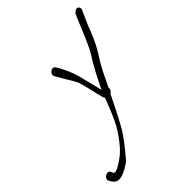

<svg xmlns="http://www.w3.org/2000/svg" viewBox="-214 -609 862 862"><g transform="rotate(-45 216.5 -178.0)"><path d="M-12 131 -7 140C2 155 15 166 43 159C62 153 88 138 104 126C131 95 156 65 182 27C210 -15 239 -78 270 -139C277 -143 281 -148 283 -155C284 -158 283 -161 283 -164C292 -181 299 -197 307 -214C324 -249 343 -282 361 -309C383 -345 399 -382 415 -426L435 -471L446 -495C452 -510 439 -523 425 -514C420 -511 415 -508 413 -503L402 -479C379 -425 359 -369 331 -322C304 -282 279 -230 254 -180C250 -196 246 -213 241 -232L233 -264C224 -306 212 -338 191 -378L180 -396C170 -415 137 -394 147 -374L158 -355C173 -326 191 -303 204 -275L214 -239C219 -220 224 -198 228 -179C233 -164 233 -152 240 -143C225 -105 213 -73 197 -40C177 2 156 29 134 56C118 76 91 99 63 114C51 121 32 132 27 119L23 110C13 90 -22 112 -12 131Z"/></g></svg>

Font: Stray Cat
Style: UltCnObl
Weight: 400
Version: Version 1.0